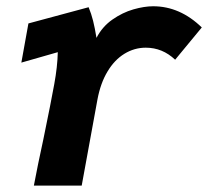

<svg xmlns="http://www.w3.org/2000/svg" viewBox="-20 -578 648 598"><path d="M115 -144Q139.5 -263 149 -316Q159 -370.5 160 -415.5L46.5 -383L68.5 -505L256 -555.5Q264.5 -535 270 -513Q275.5 -491 280.5 -460Q298.5 -495 330 -517Q361.5 -539 395.5 -548.8Q429.5 -558.5 457 -558.5Q540.5 -558.5 608.5 -492.5L525.5 -392Q486 -429.5 434 -429.5Q398.5 -429.5 367.5 -410.5Q336.5 -391.5 314.8 -355.2Q293 -319 283.5 -268L234.5 0H85.5Q97.5 -64 115 -144Z"/></svg>

Font: JuliaMono ExtraBold
Style: Italic
Weight: 800
Italic angle: -9°
Monospace: yes
Designer: cormullion
Foundry: corm
Version: Version 0.057; ttfautohint (v1.8.4)